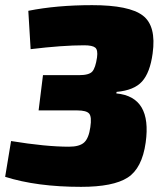

<svg xmlns="http://www.w3.org/2000/svg" viewBox="-31 -718 634 746"><path d="M88 -527 79 -676Q189 -698 327 -698Q471 -698 524 -657.5Q577 -617 562 -510Q552 -436 521 -401.5Q490 -367 422 -361L421 -355Q560 -342 535 -164Q521 -64 465 -28Q409 8 284 8Q112 8 -11 -31L12 -170Q147 -148 237 -148Q278 -148 296 -164.5Q314 -181 320 -224Q326 -264 315.5 -276.5Q305 -289 269 -289H119L136 -426H276Q315 -426 327.5 -440Q340 -454 346 -495Q350 -524 339 -533Q328 -542 296 -542Q212 -542 88 -527Z"/></svg>

Font: Exo 2.0 Black
Style: Italic
Weight: 900
Italic angle: -8°
Designer: Natanael Gama
Version: Version 1.001;PS 001.001;hotconv 1.0.70;makeotf.lib2.5.58329